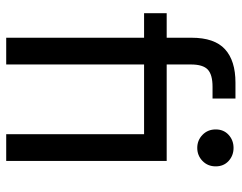

<svg xmlns="http://www.w3.org/2000/svg" viewBox="-98 -662 760 603"><g transform="rotate(90 281.5 -360.0)"><path d="M98 0V-433H21V-504H98V-582Q98 -654 134 -687Q170 -720 239 -720H289V-648H252Q214 -648 198 -633Q182 -618 182 -580V-504H485V0H401V-433H182V0ZM444 -600Q420 -600 403 -616.5Q386 -633 386 -658Q386 -683 403 -698.5Q420 -714 444 -714Q468 -714 485 -698.5Q502 -683 502 -658Q502 -633 485 -616.5Q468 -600 444 -600Z"/></g></svg>

Font: DM Sans
Style: Regular
Weight: 400
Designer: Colophon Foundry, Jonny Pinhorn
Foundry: Colophon Foundry
Version: Version 4.004; ttfautohint (v1.8.4.7-5d5b)